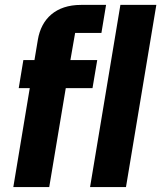

<svg xmlns="http://www.w3.org/2000/svg" viewBox="-20 -760 655 780"><path d="M34.1 0H180L247.2 -402H355.8L375 -516H266L285.2 -626.1H392L410.9 -740.1H308.9C206 -740.1 148.1 -682.9 133.9 -599.1L120 -516H74.9L56.1 -402H100.9ZM345.9 0H491.8L615.1 -740.1H469.1Z"/></svg>

Font: Margiela Mono Italic Bold It
Style: Regular
Weight: 700
Designer: Mike Abbink, Paul van der Laan, Pieter van Rosmalen
Foundry: Bold Monday
Version: Version 2.003 2021